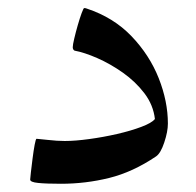

<svg xmlns="http://www.w3.org/2000/svg" viewBox="-20 -443 479 469"><path d="M390.1 -141.1Q390.1 -121.6 381.3 -95.2Q372.6 -68.8 361.3 -61Q304.2 -22.5 246.6 -8.3Q189 5.9 128.9 5.9Q93.3 5.9 73.5 3.9Q53.7 2 53.7 -4.4Q53.7 -6.3 55.4 -21.7Q57.1 -37.1 59.6 -56.2Q62 -75.2 64.7 -89.6Q67.4 -104 69.3 -104Q72.8 -104 96.2 -101.3Q119.6 -98.6 138.2 -98.6Q163.6 -98.6 197.8 -103.3Q231.9 -107.9 265.9 -115.7Q299.8 -123.5 325.2 -133.1Q350.6 -142.6 358.4 -152.3Q354.5 -186.5 332.8 -215.1Q311 -243.7 280.3 -265.4Q249.5 -287.1 217.8 -301Q186 -314.9 162.1 -319.3Q157.7 -321.8 157.7 -327.6Q157.7 -333.5 161.4 -348.9Q165 -364.3 169.9 -381.3Q174.8 -398.4 179.4 -410.9Q184.1 -423.3 185.5 -423.3Q189.5 -423.3 192.4 -421.9Q257.3 -400.4 301.3 -354.5Q345.2 -308.6 367.7 -252Q390.1 -195.3 390.1 -141.1Z"/></svg>

Font: Rohingya Solluk
Style: Regular
Weight: 400
Designer: SIL International
Foundry: SIL International
Version: Version 1.001